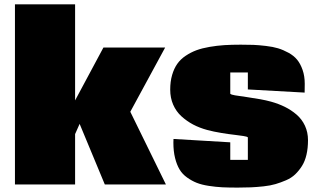

<svg xmlns="http://www.w3.org/2000/svg" viewBox="-20 -855 1473 890"><path d="M49.3 0V-835H328.1V-389.6L459.5 -634.8H745.6L584 -336.9L749 0H465.8L349.1 -280.8L328.1 -233.4V0Z M1128.9 -217.8H1129.4Q1125.5 -222.2 1107.9 -224.6Q1098.6 -226.1 1075.4 -229Q1052.2 -231.9 1039.3 -233.6Q1026.4 -235.4 1007.1 -238.5Q987.8 -241.7 971.7 -245.1Q955.6 -248.5 940.9 -252.4Q904.8 -262.2 875.2 -277.8Q845.7 -293.5 821 -315.9Q796.4 -338.4 782.7 -369.9Q769 -401.4 769 -439.5Q769 -477.1 777.8 -507.3Q786.6 -537.6 801.8 -559.1Q816.9 -580.6 840.6 -596.4Q864.3 -612.3 890.6 -622.1Q917 -631.8 951.7 -637.7Q986.3 -643.6 1020 -645.8Q1053.7 -647.9 1095.7 -647.9Q1129.9 -647.9 1154.5 -647Q1179.2 -646 1212.4 -642.1Q1245.6 -638.2 1269 -631.1Q1292.5 -624 1317.4 -610.4Q1342.3 -596.7 1357.4 -578.1Q1372.6 -559.6 1382.6 -531Q1392.6 -502.4 1392.6 -466.8Q1392.6 -433.1 1392.1 -425.8L1128.9 -440.4V-519H1047.4V-420.4Q1051.8 -416 1069.3 -413.1Q1082.5 -411.1 1121.1 -405.5Q1159.7 -399.9 1186.5 -395Q1213.4 -390.1 1236.3 -383.8Q1271.5 -374 1300.5 -359.6Q1329.6 -345.2 1354.5 -324Q1379.4 -302.7 1393.6 -272.2Q1407.7 -241.7 1407.7 -205.1Q1407.7 -168 1400.6 -137.7Q1393.6 -107.4 1379.6 -85.4Q1365.7 -63.5 1348.4 -46.9Q1331.1 -30.3 1306.2 -19.5Q1281.2 -8.8 1257.3 -1.7Q1233.4 5.4 1201.7 8.8Q1169.9 12.2 1143.1 13.4Q1116.2 14.6 1081.5 14.6Q1040.5 14.6 1010.7 13.2Q981 11.7 947.8 6.6Q914.6 1.5 891.8 -7.6Q869.1 -16.6 847.2 -32.2Q825.2 -47.9 812.3 -69.6Q799.3 -91.3 791.5 -122.6Q783.7 -153.8 783.7 -193.8Q783.7 -205.1 784.2 -210.9L1047.4 -195.3V-113.8H1128.9Z"/></svg>

Font: Coda
Style: Heavy
Weight: 800
Version: Version 2.000; ttfautohint (v0.8) -r 50 -G 200 -x